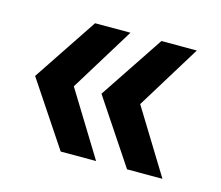

<svg xmlns="http://www.w3.org/2000/svg" viewBox="-62 -512 580 503"><g transform="rotate(15 228.0 -260.0)"><path d="M235 -86H139L23 -260L139 -434H235L128 -260ZM415 -86H319L203 -260L319 -434H415L308 -260Z"/></g></svg>

Font: Sapa
Style: Regular
Weight: 400
Version: Version 1.20 June 8, 2016